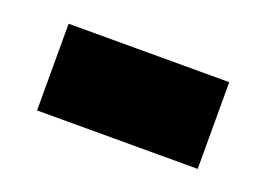

<svg xmlns="http://www.w3.org/2000/svg" viewBox="-41 -420 429 310"><g transform="rotate(20 174.0 -264.5)"><path d="M36 -190V-339H312V-190Z"/></g></svg>

Font: Noto Sans Telugu Black
Style: Regular
Weight: 900
Designer: Jelle Bosma - Monotype Design Team
Foundry: Monotype Imaging Inc.
Version: Version 2.005; ttfautohint (v1.8.4.7-5d5b)